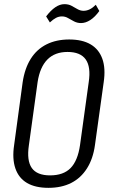

<svg xmlns="http://www.w3.org/2000/svg" viewBox="-20 -897 543 924"><path d="M213 7Q150 7 110 -16.5Q70 -40 54 -86.5Q38 -133 48 -199L89 -501Q99 -568 128 -614Q157 -660 204 -683.5Q251 -707 313 -707Q376 -707 416 -683.5Q456 -660 472.5 -614Q489 -568 479 -501L437 -199Q428 -133 398.5 -86.5Q369 -40 322.5 -16.5Q276 7 213 7ZM221 -53Q285 -53 319.5 -88Q354 -123 365 -198L407 -502Q418 -575 392.5 -611Q367 -647 305 -647Q244 -647 208 -610.5Q172 -574 161 -502L119 -198Q108 -124 133 -88.5Q158 -53 221 -53ZM202 -818Q224 -847 246 -862Q268 -877 290 -877Q310 -877 324.5 -869Q339 -861 353 -853Q367 -845 382 -845Q397 -845 411.5 -852Q426 -859 441 -874L458 -844Q437 -815 414.5 -800.5Q392 -786 370 -786Q352 -786 336.5 -794Q321 -802 307.5 -810Q294 -818 278 -818Q263 -818 249.5 -811Q236 -804 220 -789Z"/></svg>

Font: Pathway Extreme Condensed Light
Style: Italic
Weight: 300
Width: 3
Italic angle: -8°
Version: Version 1.001;gftools[0.9.26]